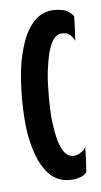

<svg xmlns="http://www.w3.org/2000/svg" viewBox="-42 -488 274 523"><g transform="rotate(-5 95.5 -226.5)"><path d="M178.7 -436.5Q178.7 -436.5 178.7 -436.5Q178.7 -436.5 178.7 -436.5Q176.8 -440.4 172.9 -444.3Q168 -448.2 162.1 -452.1Q155.3 -456.1 146.5 -457Q138.7 -459 127 -459Q127 -459 127 -459Q127 -459 127 -459Q100.6 -459 80.1 -443.4Q60.5 -427.7 45.9 -397.5Q32.2 -366.2 24.4 -323.2Q17.6 -280.3 17.6 -225.6Q17.6 -225.6 17.6 -225.6Q17.6 -225.6 17.6 -225.6Q17.6 -170.9 24.4 -128.9Q32.2 -86.9 45.9 -55.7Q60.5 -25.4 80.1 -9.8Q100.6 5.9 127 5.9Q127 5.9 127 5.9Q127 5.9 127 5.9Q135.7 5.9 143.6 4.9Q151.4 2.9 157.2 1Q163.1 -1 168 -4.9Q171.9 -7.8 174.8 -11.7Q174.8 -11.7 176.8 -46.9Q177.7 -81.1 177.7 -81.1Q177.7 -81.1 177.7 -81.1Q177.7 -81.1 177.7 -81.1Q175.8 -76.2 172.9 -72.3Q169.9 -69.3 165 -66.4Q160.2 -62.5 154.3 -60.5Q149.4 -58.6 142.6 -58.6Q142.6 -58.6 142.6 -58.6Q142.6 -58.6 142.6 -58.6Q129.9 -58.6 120.1 -70.3Q110.4 -82 103.5 -105.5Q97.7 -127.9 93.8 -158.2Q90.8 -188.5 90.8 -224.6Q90.8 -224.6 90.8 -224.6Q90.8 -224.6 90.8 -224.6Q90.8 -262.7 93.8 -293Q97.7 -324.2 103.5 -346.7Q110.4 -370.1 119.1 -381.8Q128.9 -393.6 141.6 -393.6Q141.6 -393.6 141.6 -393.6Q141.6 -393.6 141.6 -393.6Q148.4 -393.6 154.3 -392.6Q159.2 -390.6 164.1 -386.7Q168 -382.8 170.9 -378.9Q173.8 -375 175.8 -370.1Q175.8 -370.1 177.7 -403.3Q178.7 -436.5 178.7 -436.5Z"/></g></svg>

Font: AgendaMediumCondGoodkids
Style: AgendaMediumCondGoodkids
Weight: 500
Designer: ""
Version: ""